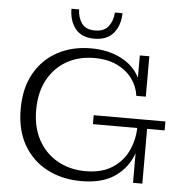

<svg xmlns="http://www.w3.org/2000/svg" viewBox="-60 -956 961 1027"><g transform="rotate(5 420.5 -442.0)"><path d="M417 -750Q349 -750 315.5 -792Q282 -834 282 -899H323Q324 -856 345.5 -825Q367 -794 417 -794Q467 -794 490 -825Q513 -856 515 -899H556Q555 -834 520.5 -792Q486 -750 417 -750ZM414 15Q311 15 230.5 -27Q150 -69 104 -148.5Q58 -228 58 -341Q58 -454 103 -533.5Q148 -613 226.5 -655Q305 -697 405 -697Q497 -697 566.5 -661.5Q636 -626 668 -562V-682H719V-465H668Q662 -514 632 -555.5Q602 -597 550.5 -622Q499 -647 427 -647Q344 -647 279.5 -610.5Q215 -574 178 -506Q141 -438 141 -343Q141 -250 178.5 -182Q216 -114 282 -77Q348 -40 432 -40Q518 -40 574 -75.5Q630 -111 658 -169Q686 -227 688 -294H450V-342H835V-294H741V0H691V-159Q663 -80 595 -32.5Q527 15 414 15Z"/></g></svg>

Font: Montagu Slab 16pt Light
Style: Regular
Weight: 300
Designer: Florian Karsten
Foundry: Florian Karsten
Version: Version 1.000; ttfautohint (v1.8.3)